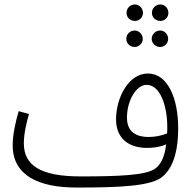

<svg xmlns="http://www.w3.org/2000/svg" viewBox="-20 -821 864 862"><path d="M586 -727C605 -727 622 -743 622 -763C622 -784 605 -801 586 -801C564 -801 548 -784 548 -763C548 -743 564 -727 586 -727ZM700 -727C720 -727 736 -743 736 -763C736 -784 720 -801 700 -801C679 -801 662 -784 662 -763C662 -743 679 -727 700 -727ZM585 -610C604 -610 621 -627 621 -646C621 -667 604 -684 585 -684C563 -684 547 -667 547 -646C547 -627 563 -610 585 -610ZM699 -610C719 -610 735 -627 735 -646C735 -667 719 -684 699 -684C678 -684 661 -667 661 -646C661 -627 678 -610 699 -610ZM323 21C520 21 664 15 712 -30C763 -75 780 -155 780 -245C780 -378 734 -491 644 -491C557 -491 501 -382 501 -285C501 -201 556 -157 640 -157C669 -157 700 -161 726 -173C719 -114 701 -82 677 -64C636 -34 515 -29 342 -29C162 -29 87 -78 87 -178C87 -221 100 -275 110 -309L64 -322C50 -276 37 -217 37 -168C37 -33 154 21 323 21ZM550 -293C550 -370 592 -440 638 -440C700 -440 731 -344 731 -251C731 -241 731 -231 730 -222C706 -212 676 -206 647 -206C595 -206 550 -226 550 -293Z"/></svg>

Font: Noto Sans Arabic UI Cn Lt
Style: Regular
Weight: 300
Width: 3
Designer: Monotype Design Team, Nadine Chahine and Nizar Qandah
Foundry: Monotype Imaging Inc.
Version: Version 2.010